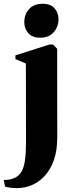

<svg xmlns="http://www.w3.org/2000/svg" viewBox="-74 -753 384 1016"><path d="M16 242.5Q1 242.5 -11.5 241.2Q-24 240 -33.2 238Q-42.5 236 -47 234.5L-54.5 199.5Q-42 199.5 -25.8 197.2Q-9.5 195 5.5 187.5Q27.5 176.5 40 155Q52.5 133.5 58 96.8Q63.5 60 63.5 3.5L63 -417L7.5 -440.5V-460L187.5 -517.5H206.5L228.5 -495L229 -26.5Q229 43.5 211 94.2Q193 145 162.2 178Q131.5 211 93.8 226.8Q56 242.5 16 242.5ZM137.5 -553.5Q96.5 -553.5 75.5 -577.8Q54.5 -602 54.5 -635.5Q54.5 -676.5 79.8 -704.8Q105 -733 151.5 -733H152.5Q193.5 -733 214.5 -709.2Q235.5 -685.5 235.5 -651Q235.5 -611.5 210.2 -582.5Q185 -553.5 138.5 -553.5Z"/></svg>

Font: Merriweather 144pt Black
Style: Regular
Weight: 900
Version: Version 2.100